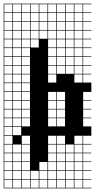

<svg xmlns="http://www.w3.org/2000/svg" viewBox="-20 -785 516 1043"><path d="M0 -765.1H476.2V-761.9H431.7V-717.5H476.2V-714.3H431.7V-669.8H476.2V-666.7H431.7V-622.2H476.2V-619H431.7V-574.6H476.2V-571.4H431.7V-527H476.2V-523.8H431.7V-479.4H476.2V-476.2H431.7V-431.7H476.2V-428.6H431.7V-384.1H476.2V-381H431.7V-336.5H476.2V-285.7H431.7V-241.3H476.2V-238.1H431.7V-193.7H476.2V-190.5H431.7V-146H476.2V-142.9H431.7V-98.4H476.2V-47.6H431.7V-3.2H476.2V0H431.7V44.4H476.2V47.6H431.7V92.1H476.2V95.2H431.7V139.7H476.2V142.9H431.7V187.3H476.2V190.5H431.7V234.9H476.2V238.1H0ZM288.9 -717.5H333.3V-761.9H288.9ZM384.1 -717.5H428.6V-761.9H384.1ZM336.5 -717.5H381V-761.9H336.5ZM193.7 -717.5H238.1V-761.9H193.7ZM146 -717.5H190.5V-761.9H146ZM3.2 -717.5H47.6V-761.9H3.2ZM98.4 -717.5H142.9V-761.9H98.4ZM241.3 -717.5H285.7V-761.9H241.3ZM50.8 -717.5H95.2V-761.9H50.8ZM384.1 -669.8H428.6V-714.3H384.1ZM336.5 -669.8H381V-714.3H336.5ZM193.7 -669.8H238.1V-714.3H193.7ZM146 -669.8H190.5V-714.3H146ZM3.2 -669.8H47.6V-714.3H3.2ZM288.9 -669.8H333.3V-714.3H288.9ZM98.4 -669.8H142.9V-714.3H98.4ZM50.8 -669.8H95.2V-714.3H50.8ZM241.3 -669.8H285.7V-714.3H241.3ZM384.1 -622.2H428.6V-666.7H384.1ZM336.5 -622.2H381V-666.7H336.5ZM3.2 -622.2H47.6V-666.7H3.2ZM193.7 -622.2H238.1V-666.7H193.7ZM146 -622.2H190.5V-666.7H146ZM98.4 -622.2H142.9V-666.7H98.4ZM288.9 -622.2H333.3V-666.7H288.9ZM50.8 -622.2H95.2V-666.7H50.8ZM241.3 -622.2H285.7V-666.7H241.3ZM241.3 -574.6H285.7V-619H241.3ZM50.8 -574.6H95.2V-619H50.8ZM288.9 -574.6H333.3V-619H288.9ZM98.4 -574.6H142.9V-619H98.4ZM146 -574.6H190.5V-619H146ZM193.7 -574.6H238.1V-619H193.7ZM3.2 -574.6H47.6V-619H3.2ZM384.1 -574.6H428.6V-619H384.1ZM336.5 -574.6H381V-619H336.5ZM98.4 -527H142.9V-571.4H98.4ZM50.8 -527H95.2V-571.4H50.8ZM241.3 -527H285.7V-571.4H241.3ZM146 -527H190.5V-571.4H146ZM3.2 -527H47.6V-571.4H3.2ZM384.1 -527H428.6V-571.4H384.1ZM336.5 -527H381V-571.4H336.5ZM288.9 -527H333.3V-571.4H288.9ZM384.1 -479.4H428.6V-523.8H384.1ZM336.5 -479.4H381V-523.8H336.5ZM241.3 -479.4H285.7V-523.8H241.3ZM98.4 -479.4H142.9V-523.8H98.4ZM50.8 -479.4H95.2V-523.8H50.8ZM3.2 -479.4H47.6V-523.8H3.2ZM288.9 -479.4H333.3V-523.8H288.9ZM336.5 -431.7H381V-476.2H336.5ZM384.1 -431.7H428.6V-476.2H384.1ZM241.3 -431.7H285.7V-476.2H241.3ZM98.4 -431.7H142.9V-476.2H98.4ZM50.8 -431.7H95.2V-476.2H50.8ZM3.2 -431.7H47.6V-476.2H3.2ZM288.9 -431.7H333.3V-476.2H288.9ZM336.5 -384.1H381V-428.6H336.5ZM384.1 -384.1H428.6V-428.6H384.1ZM288.9 -384.1H333.3V-428.6H288.9ZM241.3 -384.1H285.7V-428.6H241.3ZM50.8 -384.1H95.2V-428.6H50.8ZM3.2 -384.1H47.6V-428.6H3.2ZM98.4 -384.1H142.9V-428.6H98.4ZM384.1 -336.5H428.6V-381H384.1ZM241.3 -336.5H285.7V-381H241.3ZM50.8 -336.5H95.2V-381H50.8ZM3.2 -336.5H47.6V-381H3.2ZM98.4 -336.5H142.9V-381H98.4ZM98.4 -288.9H142.9V-333.3H98.4ZM3.2 -288.9H47.6V-333.3H3.2ZM50.8 -288.9H95.2V-333.3H50.8ZM98.4 -241.3H142.9V-285.7H98.4ZM3.2 -241.3H47.6V-285.7H3.2ZM288.9 -241.3H333.3V-285.7H288.9ZM50.8 -241.3H95.2V-285.7H50.8ZM241.3 -241.3H285.7V-285.7H241.3ZM241.3 -193.7H285.7V-238.1H241.3ZM50.8 -193.7H95.2V-238.1H50.8ZM3.2 -193.7H47.6V-238.1H3.2ZM98.4 -193.7H142.9V-238.1H98.4ZM288.9 -193.7H333.3V-238.1H288.9ZM241.3 -146H285.7V-190.5H241.3ZM50.8 -146H95.2V-190.5H50.8ZM3.2 -146H47.6V-190.5H3.2ZM98.4 -146H142.9V-190.5H98.4ZM288.9 -146H333.3V-190.5H288.9ZM241.3 -98.4H285.7V-142.9H241.3ZM3.2 -98.4H47.6V-142.9H3.2ZM98.4 -98.4H142.9V-142.9H98.4ZM50.8 -98.4H95.2V-142.9H50.8ZM288.9 -98.4H333.3V-142.9H288.9ZM3.2 -50.8H47.6V-95.2H3.2ZM50.8 -50.8H95.2V-95.2H50.8ZM384.1 -3.2H428.6V-47.6H384.1ZM288.9 -3.2H333.3V-47.6H288.9ZM241.3 -3.2H285.7V-47.6H241.3ZM3.2 -3.2H47.6V-47.6H3.2ZM98.4 -3.2H142.9V-47.6H98.4ZM50.8 44.4H95.2V0H50.8ZM3.2 44.4H47.6V0H3.2ZM336.5 44.4H381V0H336.5ZM288.9 44.4H333.3V0H288.9ZM241.3 44.4H285.7V0H241.3ZM98.4 44.4H142.9V0H98.4ZM384.1 44.4H428.6V0H384.1ZM336.5 92.1H381V47.6H336.5ZM50.8 92.1H95.2V47.6H50.8ZM3.2 92.1H47.6V47.6H3.2ZM98.4 92.1H142.9V47.6H98.4ZM241.3 92.1H285.7V47.6H241.3ZM384.1 92.1H428.6V47.6H384.1ZM288.9 92.1H333.3V47.6H288.9ZM3.2 139.7H47.6V95.2H3.2ZM336.5 139.7H381V95.2H336.5ZM98.4 139.7H142.9V95.2H98.4ZM241.3 139.7H285.7V95.2H241.3ZM288.9 139.7H333.3V95.2H288.9ZM193.7 139.7H238.1V95.2H193.7ZM50.8 139.7H95.2V95.2H50.8ZM384.1 139.7H428.6V95.2H384.1ZM384.1 187.3H428.6V142.9H384.1ZM241.3 187.3H285.7V142.9H241.3ZM3.2 187.3H47.6V142.9H3.2ZM146 187.3H190.5V142.9H146ZM336.5 187.3H381V142.9H336.5ZM193.7 187.3H238.1V142.9H193.7ZM50.8 187.3H95.2V142.9H50.8ZM98.4 187.3H142.9V142.9H98.4ZM288.9 187.3H333.3V142.9H288.9ZM384.1 234.9H428.6V190.5H384.1ZM193.7 234.9H238.1V190.5H193.7ZM241.3 234.9H285.7V190.5H241.3ZM3.2 234.9H47.6V190.5H3.2ZM336.5 234.9H381V190.5H336.5ZM146 234.9H190.5V190.5H146ZM98.4 234.9H142.9V190.5H98.4ZM288.9 234.9H333.3V190.5H288.9ZM50.8 234.9H95.2V190.5H50.8Z"/></svg>

Font: Jacquard 12 Charted
Style: Regular
Weight: 400
Designer: Sarah Cadigan-Fried
Version: Version 1.000